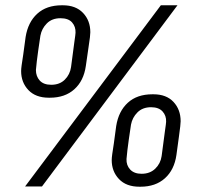

<svg xmlns="http://www.w3.org/2000/svg" viewBox="-20 -706 745 727"><path d="M75 0 589 -686H652L139 0ZM165 -336Q115 -336 87.5 -365Q60 -394 60 -437Q60 -445 62 -459.5Q64 -474 68 -499.5Q72 -525 77 -566Q86 -622 121 -654Q156 -686 214 -686H218Q267 -686 294.5 -657Q322 -628 322 -584Q322 -578 320.5 -564.5Q319 -551 315 -525.5Q311 -500 305 -456Q297 -400 261.5 -368Q226 -336 169 -336ZM174 -385Q206 -385 225.5 -404.5Q245 -424 249 -452Q257 -516 261.5 -546.5Q266 -577 266 -582Q267 -605 253 -621Q239 -637 209 -637Q177 -637 157.5 -617.5Q138 -598 133 -571Q123 -505 119.5 -475Q116 -445 116 -441Q116 -417 130.5 -401Q145 -385 174 -385ZM508 1Q458 1 430.5 -28Q403 -57 403 -100Q403 -108 405 -122.5Q407 -137 411 -162.5Q415 -188 420 -229Q429 -285 464 -317Q499 -349 557 -349H561Q610 -349 637 -320Q664 -291 664 -247Q664 -241 662.5 -227.5Q661 -214 657.5 -188.5Q654 -163 648 -119Q640 -63 604.5 -31Q569 1 512 1ZM516 -48Q548 -48 568 -67.5Q588 -87 592 -115Q600 -179 604.5 -209.5Q609 -240 609 -245Q610 -268 595.5 -284Q581 -300 552 -300Q520 -300 500.5 -280.5Q481 -261 476 -234Q466 -168 462.5 -138Q459 -108 459 -104Q458 -80 473 -64Q488 -48 516 -48Z"/></svg>

Font: Chivo Medium ExtraLight
Style: Italic
Weight: 250
Italic angle: -8.05°
Version: Version 2.002